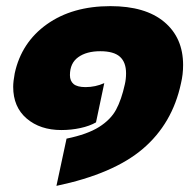

<svg xmlns="http://www.w3.org/2000/svg" viewBox="-20 -515 629 626"><path d="M197 -63Q265 -77 303 -101Q341 -125 358.5 -157.5Q376 -190 387 -240Q391 -257 391 -276Q391 -312 371 -330Q351 -348 307 -348Q262 -348 235 -328.5Q208 -309 208 -270Q208 -251 220 -241Q232 -231 259 -231Q291 -231 320 -244L293 -116Q272 -104 242 -97.5Q212 -91 180 -91Q111 -91 67 -128.5Q23 -166 23 -232Q23 -249 28 -276Q50 -377 133 -436Q216 -495 340 -495Q454 -495 515.5 -443.5Q577 -392 577 -303Q577 -272 570 -243Q542 -112 446 -30Q350 52 164 91Z"/></svg>

Font: Prompt ExtraBold
Style: Italic
Weight: 800
Italic angle: -12°
Designer: Katatrad Team
Foundry: CadsonDemak
Version: Version 1.001